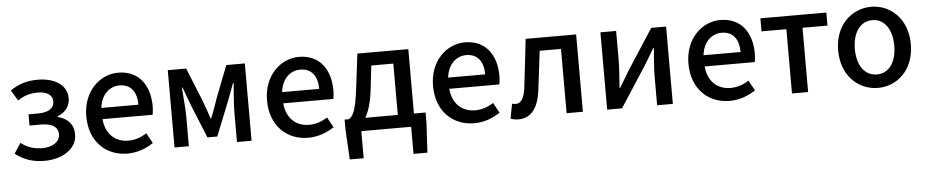

<svg xmlns="http://www.w3.org/2000/svg" viewBox="-42 -867 6578 1363"><g transform="rotate(-5 3246.5 -185.5)"><path d="M248 14C368 14 478 -49 478 -153C478 -231 431 -272 365 -288V-293C424 -314 455 -362 455 -413C455 -516 357 -564 246 -564C168 -564 105 -543 51 -504L96 -429C140 -459 181 -473 240 -473C302 -473 344 -449 344 -401C344 -353 305 -325 229 -325H161V-245H241C321 -245 364 -219 364 -164C364 -110 308 -77 238 -77C187 -77 134 -90 86 -128L38 -55C105 -3 172 14 248 14Z M837 14C908 14 972 -11 1022 -45L982 -118C942 -92 900 -77 851 -77C756 -77 690 -140 681 -245H1038C1041 -259 1044 -281 1044 -304C1044 -459 965 -564 819 -564C691 -564 568 -454 568 -275C568 -93 686 14 837 14ZM680 -325C691 -421 752 -473 821 -473C901 -473 944 -419 944 -325Z M1173 0H1275V-214C1275 -266 1266 -360 1262 -419H1267C1282 -375 1302 -324 1318 -281L1412 -51H1482L1574 -281C1590 -324 1610 -373 1626 -419H1631C1626 -360 1618 -266 1618 -214V0H1722V-551H1590L1498 -314C1484 -269 1467 -227 1451 -184H1446C1432 -227 1416 -269 1400 -314L1304 -551H1173Z M2125 14C2196 14 2260 -11 2310 -45L2270 -118C2230 -92 2188 -77 2139 -77C2044 -77 1978 -140 1969 -245H2326C2329 -259 2332 -281 2332 -304C2332 -459 2253 -564 2107 -564C1979 -564 1856 -454 1856 -275C1856 -93 1974 14 2125 14ZM1968 -325C1979 -421 2040 -473 2109 -473C2189 -473 2232 -419 2232 -325Z M2504 0H2859V193H2958L2970 -18V-92H2887V-551H2524L2495 -315C2475 -144 2452 -108 2422 -92H2393V-18L2405 193H2504ZM2540 -92C2565 -133 2585 -196 2596 -291L2615 -458H2772V-92Z M3308 14C3379 14 3443 -11 3493 -45L3453 -118C3413 -92 3371 -77 3322 -77C3227 -77 3161 -140 3152 -245H3509C3512 -259 3515 -281 3515 -304C3515 -459 3436 -564 3290 -564C3162 -564 3039 -454 3039 -275C3039 -93 3157 14 3308 14ZM3151 -325C3162 -421 3223 -473 3292 -473C3372 -473 3415 -419 3415 -325Z M3622 14C3711 14 3763 -50 3780 -172C3793 -268 3803 -363 3815 -458H3967V0H4083V-551H3723C3710 -435 3697 -318 3683 -203C3673 -128 3649 -97 3613 -97C3603 -97 3595 -99 3587 -101L3567 4C3584 10 3600 14 3622 14Z M4256 0H4362L4549 -289C4569 -321 4599 -372 4619 -406H4624C4619 -335 4612 -262 4612 -205V0H4724V-551H4618L4431 -262C4412 -229 4381 -178 4361 -145H4357C4361 -215 4368 -288 4368 -345V-551H4256Z M5128 14C5199 14 5263 -11 5313 -45L5273 -118C5233 -92 5191 -77 5142 -77C5047 -77 4981 -140 4972 -245H5329C5332 -259 5335 -281 5335 -304C5335 -459 5256 -564 5110 -564C4982 -564 4859 -454 4859 -275C4859 -93 4977 14 5128 14ZM4971 -325C4982 -421 5043 -473 5112 -473C5192 -473 5235 -419 5235 -325Z M5573 0H5688V-458H5866V-551H5396V-458H5573Z M6186 14C6322 14 6444 -92 6444 -275C6444 -458 6322 -564 6186 -564C6049 -564 5926 -458 5926 -275C5926 -92 6049 14 6186 14ZM6186 -82C6099 -82 6045 -158 6045 -275C6045 -391 6099 -469 6186 -469C6272 -469 6326 -391 6326 -275C6326 -158 6272 -82 6186 -82Z"/></g></svg>

Font: Noto Sans JP Medium
Style: Regular
Weight: 500
Designer: Ryoko NISHIZUKA 西塚涼子 (kana, bopomofo & ideographs); Paul D. Hunt (Latin, Greek & Cyrillic); Sandoll Communications 산돌커뮤니
Foundry: Adobe
Version: Version 2.004;hotconv 1.0.118;makeotfexe 2.5.65603